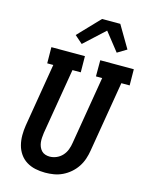

<svg xmlns="http://www.w3.org/2000/svg" viewBox="-142 -1066 898 1161"><g transform="rotate(15 307.0 -485.5)"><path d="M256 8Q224 8 194 1.5Q164 -5 139 -20.5Q114 -36 97 -60.5Q80 -85 72.5 -114.5Q65 -144 65 -175.5Q65 -207 70 -238L136 -634H98L97 -735H307L308 -634H256L187 -222Q185 -207 184 -192Q183 -177 184.5 -163Q186 -149 191.5 -135.5Q197 -122 206.5 -112Q216 -102 229.5 -97.5Q243 -93 257 -93Q279 -93 300 -102Q321 -111 336.5 -128Q352 -145 360 -166.5Q368 -188 371 -209L442 -634H403V-735H613L614 -634H562L488 -192Q484 -166 475 -139Q466 -112 450 -88Q434 -64 412 -45Q390 -26 364 -13.5Q338 -1 310.5 3.5Q283 8 256 8ZM269 -801 220 -844 349 -979H463L545 -840L487 -805L397 -919Z"/></g></svg>

Font: Iosevka Etoile
Style: Bold Italic
Weight: 700
Italic angle: -9°
Designer: Belleve Invis
Foundry: Belleve Invis
Version: Version 28.1.0; ttfautohint (v1.8.4)